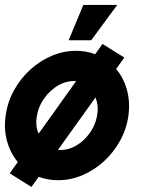

<svg xmlns="http://www.w3.org/2000/svg" viewBox="-28 -721 608 782"><path d="M100 40.5 11.5 -15 44.5 -61Q14.5 -97 0.8 -145.8Q-13 -194.5 -5 -250Q2.5 -305 28.8 -352.8Q55 -400.5 94.5 -436.8Q134 -473 182.2 -493.5Q230.5 -514 282 -514Q324.5 -514 359.5 -500L389.5 -542L478.5 -486.5L445 -440Q475.5 -404 489 -355Q502.5 -306 495 -250Q487.5 -195.5 461.2 -148Q435 -100.5 395.5 -64.2Q356 -28 308 -7.5Q260 13 208 13Q166.5 13 129.5 -1ZM129.5 -177 282 -390.5Q245 -393.5 210.2 -373.8Q175.5 -354 151.2 -319.2Q127 -284.5 121 -242Q116 -205.5 129.5 -177ZM208 -110.5Q246 -107.5 280.5 -127Q315 -146.5 339 -181.2Q363 -216 368.5 -258Q371.5 -277 369 -293.5Q366.5 -310 361 -324ZM251.5 -557 311.5 -701H449.5L343.5 -557Z"/></svg>

Font: Urbanist ExtraBold
Style: Italic
Weight: 800
Italic angle: -8°
Designer: Corey Hu
Foundry: Corey Hu
Version: Version 1.321; ttfautohint (v1.8.4.7-5d5b)